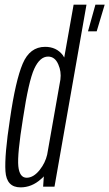

<svg xmlns="http://www.w3.org/2000/svg" viewBox="-20 -805 472 828"><path d="M166 0 169 -44.5Q163.5 -38 156.5 -32.5Q117 3 68.5 3Q8 3 3.5 -66.5Q-1 -136 23 -291.5Q47 -457.5 77.8 -530.2Q108.5 -603 174.5 -603Q223 -603 250.5 -567.5Q254 -562.5 257 -557L297.5 -785H353L215 0ZM183.5 -138.5 240.5 -462Q245 -496.5 231.5 -527Q217 -561 187.5 -561Q152 -561 127.8 -508.5Q103.5 -456 79 -293.5Q54 -138.5 59 -88.5Q64 -38.5 95 -38.5Q124.5 -38.5 151.5 -72.5Q175.5 -103 183.5 -138.5ZM359.5 -670 391.5 -785H431.5L397 -670Z"/></svg>

Font: Anybody Condensed Light
Style: Italic
Weight: 300
Width: 3
Italic angle: -10°
Designer: Tyler Finck
Foundry: Etcetera Type Company
Version: Version 1.010; ttfautohint (v1.8.3) -l 8 -r 50 -G 200 -x 14 